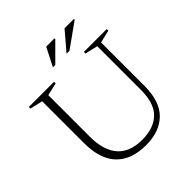

<svg xmlns="http://www.w3.org/2000/svg" viewBox="-228 -1018 1187 1187"><g transform="rotate(-45 365.5 -424.0)"><path d="M589 -254.5V-636.5L505.5 -656V-670H705.5V-656L622 -636.5V-256Q622 -121 555 -55.5Q488 10 370 10Q243.5 10 175.5 -60Q107.5 -130 107.5 -271V-636.5L24 -656V-670H244.5V-656L161 -636.5V-272.5Q161 -154.5 214.8 -92.5Q268.5 -30.5 376.5 -30.5Q478 -30.5 533.5 -84Q589 -137.5 589 -254.5ZM422 -738 524.5 -858H606V-851L447.5 -738ZM303 -738 364 -858H436.5V-851L323.5 -738Z"/></g></svg>

Font: Newsreader Text Light
Style: Regular
Weight: 300
Designer: Hugues Gentile
Foundry: Production Type
Version: Version 1.002